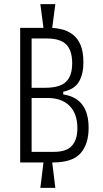

<svg xmlns="http://www.w3.org/2000/svg" viewBox="-20 -787 494 923"><path d="M77 -6V-653H189L174 -767H246L231 -653Q253 -652 279 -645.5Q305 -639 328.5 -622Q352 -605 366.5 -572.5Q381 -540 381 -486Q381 -432 360 -395Q339 -358 284 -346V-333Q406 -315 406 -172Q406 -94 367 -50Q328 -6 234 -6H231L246 116H174L189 -6ZM132 -365H196Q267 -365 297 -393.5Q327 -422 327 -483Q327 -545 298 -573.5Q269 -602 206 -602H132ZM132 -57H239Q300 -57 326 -86.5Q352 -116 352 -171Q352 -240 314.5 -278Q277 -316 208 -316H132Z"/></svg>

Font: Bricolage Grotesque 10pt Condensed ExtraLight
Style: Regular
Weight: 200
Width: 3
Designer: Mathieu Triay
Foundry: Atelier Triay
Version: Version 1.000; ttfautohint (v1.8.4.7-5d5b);gftools[0.9.32]